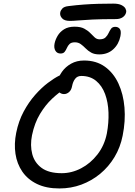

<svg xmlns="http://www.w3.org/2000/svg" viewBox="-20 -1052 762 1082"><path d="M314.8 10Q240.6 10 188.4 -15.3Q136.2 -40.6 105.9 -84.7Q75.6 -128.8 67.2 -185.1Q58.8 -241.4 71.2 -303.2Q84.6 -369.8 113.4 -423.3Q142.2 -476.8 178.2 -517.4Q214.2 -558 250.2 -585.1Q286.2 -612.2 314.3 -626Q342.4 -639.8 354.4 -639.8Q364.4 -639.8 372.3 -636.7Q380.2 -633.6 385.4 -620.8Q395.8 -599.4 382 -582Q368.2 -564.6 344 -550.8Q311 -530.6 273.6 -495.7Q236.2 -460.8 205.5 -410Q174.8 -359.2 160.4 -290Q149 -233 161.6 -184.2Q174.2 -135.4 214.6 -105.7Q255 -76 327.8 -76Q384.2 -76 437.1 -103.6Q490 -131.2 529.3 -181.7Q568.6 -232.2 582.2 -300Q593.4 -360.4 591.4 -417.9Q589.4 -475.4 572.3 -521.9Q555.2 -568.4 521.7 -596.2Q488.2 -624 438 -624Q415.6 -624 403.2 -607.6Q390.8 -591.2 386.2 -566.4Q382.2 -544.6 369.2 -533.2Q356.2 -521.8 341 -521.8Q328.4 -521.8 318 -528.9Q307.6 -536 302.8 -550.5Q298 -565 302.2 -585.2Q309 -618.8 329 -647.1Q349 -675.4 380.7 -693.2Q412.4 -711 453.8 -711Q522.4 -711 571 -676.2Q619.6 -641.4 647.4 -581.5Q675.2 -521.6 681.5 -445.9Q687.8 -370.2 671.2 -287.6Q658.2 -221.6 625.3 -166.9Q592.4 -112.2 544.6 -72.7Q496.8 -33.2 438.6 -11.6Q380.4 10 314.8 10ZM539.6 -745.4Q511.8 -745.4 493.8 -755.6Q475.8 -765.8 462.5 -779.5Q449.2 -793.2 435.1 -803.4Q421 -813.6 401.8 -813.6Q381.8 -813.6 372.1 -804.1Q362.4 -794.6 357.1 -782Q351.8 -769.4 344.3 -759.9Q336.8 -750.4 321.2 -750.4Q301.6 -750.4 292.2 -766.2Q282.8 -782 287.4 -806.2Q291.8 -828.4 304.8 -850.4Q317.8 -872.4 341.2 -887Q364.6 -901.6 400.2 -901.6Q434.2 -901.6 454.6 -890.7Q475 -879.8 488.4 -866Q501.8 -852.2 513.5 -841.3Q525.2 -830.4 541.2 -830.4Q563.6 -830.4 574.6 -841.1Q585.6 -851.8 591.9 -865.6Q598.2 -879.4 605.9 -890.1Q613.6 -900.8 629.6 -900.8Q646 -900.8 655.1 -889Q664.2 -877.2 658.6 -848Q649.6 -802.8 618.1 -774.1Q586.6 -745.4 539.6 -745.4ZM373.6 -934.2Q342.4 -934.2 329.1 -949.7Q315.8 -965.2 319.6 -982.4Q321.2 -992.8 331.1 -1003.8Q341 -1014.8 365.2 -1017.6Q411.4 -1023.4 452.8 -1026.4Q494.2 -1029.4 534.7 -1030.5Q575.2 -1031.6 618.4 -1031.6Q648.2 -1031.6 664.7 -1023.2Q681.2 -1014.8 686.9 -1004Q692.6 -993.2 691 -983.6Q687.6 -966 672.2 -955.2Q656.8 -944.4 633 -944.4Q551.8 -944.4 501.1 -941.9Q450.4 -939.4 421.1 -936.8Q391.8 -934.2 373.6 -934.2Z"/></svg>

Font: Shantell Sans Light
Style: Italic
Weight: 300
Italic angle: -11°
Designer: Stephen Nixon, Anya Danilova, Shantell Martin
Foundry: Arrow Type
Version: Version 1.008;[ac192a2d6]